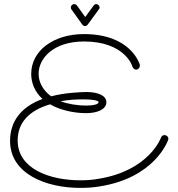

<svg xmlns="http://www.w3.org/2000/svg" viewBox="-20 -889 869 935"><path d="M799 -208C799 -209 800 -211 800 -213C800 -223 792 -231 781 -231C773 -231 767 -227 764 -219C764 -218 706 -57 458 -18C432 -13 402 -11 371 -11C227 -11 66 -64 66 -205C66 -291 121 -351 224 -381C270 -354 337 -338 399 -338C457 -338 498 -358 498 -391C498 -424 457 -441 399 -441C368 -440 299 -438 229 -420C190 -448 168 -488 168 -530C168 -603 238 -687 389 -687C587 -687 625 -568 625 -564C628 -556 635 -550 643 -550C653 -550 661 -559 661 -568C661 -570 661 -572 661 -574C659 -579 617 -723 389 -723C240 -723 132 -642 132 -529C132 -484 150 -441 187 -407C83 -369 29 -298 29 -203C29 -41 206 26 370 26C403 26 435 24 464 19C733 -23 796 -200 799 -208ZM460 -391C460 -383 441 -375 400 -375C355 -375 309 -383 275 -396C320 -404 351 -405 389 -405C424 -405 460 -401 460 -391ZM381 -769C384 -765 389 -762 394 -762C399 -762 404 -765 407 -769L461 -843C464 -846 465 -849 465 -852C465 -861 458 -869 448 -869C443 -869 439 -866 436 -862L395 -806L355 -862C351 -867 346 -869 341 -869C332 -869 325 -861 325 -852C325 -850 326 -846 328 -843Z"/></svg>

Font: Sacramento
Style: Regular
Weight: 400
Designer: Astigmatic (AOETI)
Foundry: Astigmatic (AOETI)
Version: Version 1.000